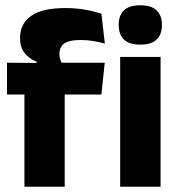

<svg xmlns="http://www.w3.org/2000/svg" viewBox="-20 -707 678 727"><path d="M228 -676.5Q268.5 -676.5 303.2 -670.2Q338 -664 364 -655L377 -542Q357 -547.5 334.5 -551.5Q312 -555.5 285.5 -555.5Q254 -555.5 236.2 -548.8Q218.5 -542 211.8 -530.2Q205 -518.5 205 -502V-501Q205 -489 208.8 -479.5Q212.5 -470 217.5 -461.5L118.5 -458V-473.5Q92.5 -483.5 74.2 -505Q56 -526.5 56 -561V-563.5Q56 -617 97.8 -646.8Q139.5 -676.5 228 -676.5ZM72.5 0V-426.5H225V0ZM6.5 -349V-469.5L138.5 -468.5L196.5 -469.5H376.5L364 -349ZM435 0V-491.5H588V0ZM511.5 -538Q468.5 -538 449 -557.8Q429.5 -577.5 429.5 -611V-614.5Q429.5 -648 449 -667.5Q468.5 -687 511.5 -687Q553.5 -687 573.2 -667.5Q593 -648 593 -614.5V-611Q593 -577 573.2 -557.5Q553.5 -538 511.5 -538Z"/></svg>

Font: Anek Latin
Style: Bold
Weight: 700
Designer: Yesha Goshar
Foundry: Ek Type
Version: Version 1.003